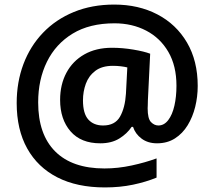

<svg xmlns="http://www.w3.org/2000/svg" viewBox="-20 -734 938 840"><path d="M845 -358Q845 -311 834 -266.5Q823 -222 801 -186Q779 -150 745.5 -128.5Q712 -107 667 -107Q627 -107 599.5 -127.5Q572 -148 562 -179H556Q536 -149 502 -128Q468 -107 419 -107Q334 -107 288.5 -159.5Q243 -212 243 -297Q243 -364 270.5 -415.5Q298 -467 349 -496Q400 -525 470 -525Q516 -525 563.5 -517Q611 -509 637 -499L627 -295Q627 -282 626.5 -272.5Q626 -263 626 -260Q626 -215 640.5 -200Q655 -185 673 -185Q698 -185 716 -208.5Q734 -232 743 -271.5Q752 -311 752 -359Q752 -446 716.5 -507Q681 -568 619.5 -600Q558 -632 481 -632Q372 -632 298 -587Q224 -542 185.5 -464Q147 -386 147 -286Q147 -146 221.5 -71.5Q296 3 437 3Q496 3 556 -10Q616 -23 665 -41V43Q619 62 562 74Q505 86 439 86Q317 86 231 42Q145 -2 99 -84.5Q53 -167 53 -283Q53 -375 82.5 -453.5Q112 -532 168 -590.5Q224 -649 303 -681.5Q382 -714 480 -714Q586 -714 668.5 -671Q751 -628 798 -548Q845 -468 845 -358ZM343 -295Q343 -237 366.5 -211Q390 -185 431 -185Q483 -185 505 -223.5Q527 -262 531 -324L537 -439Q525 -442 508.5 -444Q492 -446 474 -446Q426 -446 397 -424Q368 -402 355.5 -367.5Q343 -333 343 -295Z"/></svg>

Font: Noto Sans Ethiopic SemiBold
Style: Regular
Weight: 600
Designer: Monotype Design Team
Foundry: Monotype Imaging Inc.
Version: Version 2.102; ttfautohint (v1.8.4.7-5d5b)